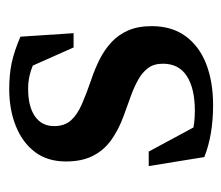

<svg xmlns="http://www.w3.org/2000/svg" viewBox="-54 -440 504 437"><g transform="rotate(-90 198.5 -222.0)"><path d="M214 -453.5Q247 -453.5 273.8 -447.8Q300.5 -442 333 -428L341 -307H308.5L254.5 -428.5L297.5 -384Q276 -397.5 256 -404Q236 -410.5 215 -410.5Q174 -410.5 151.8 -395Q129.5 -379.5 129.5 -351.5Q129.5 -327.5 142.5 -313Q155.5 -298.5 179.8 -288Q204 -277.5 236 -266.5Q260 -258.5 281.8 -247.5Q303.5 -236.5 320.5 -220.8Q337.5 -205 347.2 -182.8Q357 -160.5 357 -129Q357 -83.5 334.2 -52.2Q311.5 -21 271 -5.2Q230.5 10.5 177 10.5Q143.5 10.5 113.8 5.5Q84 0.5 59 -9.5L38.5 -136H71.5L140.5 -8L76 -50Q94.5 -42 109.2 -38Q124 -34 137.5 -32.5Q151 -31 164 -31Q215 -31 243.2 -49.2Q271.5 -67.5 271.5 -103.5Q271.5 -124 261.8 -137.2Q252 -150.5 235 -160Q218 -169.5 196.5 -177.2Q175 -185 151.5 -193.5Q120.5 -205 97.5 -221.5Q74.5 -238 61.8 -263Q49 -288 49 -324.5Q49 -366 70.2 -394.5Q91.5 -423 129 -438.2Q166.5 -453.5 214 -453.5Z"/></g></svg>

Font: Newsreader 16pt Medium
Style: Regular
Weight: 500
Designer: Hugues Gentile
Foundry: Production Type
Version: Version 1.003